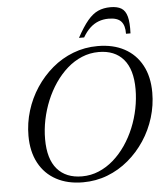

<svg xmlns="http://www.w3.org/2000/svg" viewBox="-60 -958 877 1021"><g transform="rotate(-5 378.5 -447.5)"><path d="M160.5 -235.5Q160.5 -130 207.2 -76Q254 -22 339.5 -22Q387 -22 429.2 -39.8Q471.5 -57.5 507.8 -89.2Q544 -121 572.8 -163Q601.5 -205 621.8 -254Q642 -303 652.5 -355.5Q663 -408 663 -459.5Q663 -565 616.5 -619Q570 -673 484.5 -673Q437 -673 394.5 -655.2Q352 -637.5 316 -605.8Q280 -574 251.2 -532Q222.5 -490 202.2 -441Q182 -392 171.2 -339.8Q160.5 -287.5 160.5 -235.5ZM750 -433.5Q750 -365.5 730 -300.2Q710 -235 673 -179Q636 -123 585.2 -80.2Q534.5 -37.5 473 -13.8Q411.5 10 342 10Q260 10 199.8 -22.5Q139.5 -55 106.8 -116Q74 -177 74 -261.5Q74 -329.5 94 -394.8Q114 -460 151 -516Q188 -572 238.5 -614.8Q289 -657.5 350.8 -681.2Q412.5 -705 481.5 -705Q564.5 -705 624.5 -672.5Q684.5 -640 717.2 -579.2Q750 -518.5 750 -433.5ZM552.5 -845Q523.5 -845 498.5 -835.5Q473.5 -826 452.8 -806.5Q432 -787 414.5 -757H387Q418.5 -815 445.5 -847Q472.5 -879 501.5 -892Q530.5 -905 567.5 -905Q604.5 -905 626 -891.8Q647.5 -878.5 656 -846.2Q664.5 -814 662 -757H638Q639 -801.5 619.2 -823.2Q599.5 -845 552.5 -845Z"/></g></svg>

Font: Newsreader 48pt
Style: Italic
Weight: 400
Italic angle: -17°
Version: Version 1.003